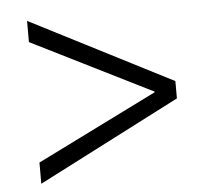

<svg xmlns="http://www.w3.org/2000/svg" viewBox="-44 -579 683 625"><g transform="rotate(-5 298.0 -266.0)"><path d="M530.3 -294.9V-238.3L66.4 0V-69.3L460 -264.6V-266.6L66.4 -462.9V-532.2Z"/></g></svg>

Font: ImmaginiFont
Style: Regular
Weight: 400
Version: Version 1.0